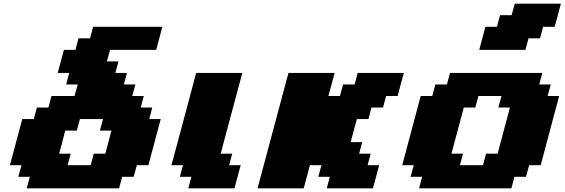

<svg xmlns="http://www.w3.org/2000/svg" viewBox="-20 -1020 3058 1040"><path d="M125 0H625L641.6 -62.5H704.1L721.2 -125H783.7Q794.9 -166.5 817.1 -249.8Q839.4 -333 850.6 -375H788.1L804.7 -437.5H742.2L758.8 -500H696.3L713.4 -562.5H650.9L667.5 -625H605L621.6 -687.5H559.1L576.2 -750H826.2Q831.5 -770.5 842.8 -812.5Q854 -854.5 859.4 -875H484.4L467.8 -812.5H405.3L388.7 -750H326.2Q320.8 -729.5 309.6 -687.7Q298.3 -646 292.5 -625H355L338.4 -562.5H400.9L383.8 -500H258.8L242.2 -437.5H179.7L163.1 -375H100.6Q89.4 -333 67.1 -250Q44.9 -167 33.7 -125H96.2L79.1 -62.5H141.6ZM471.2 -125H346.2L362.8 -187.5H300.3Q306.2 -208 317.1 -249.8Q328.1 -291.5 333.5 -312.5H396L413.1 -375H538.1L521 -312.5H583.5Q578.1 -291.5 567.1 -249.8Q556.2 -208 550.3 -187.5H487.8Z M1000 0H1250Q1255.4 -21 1266.6 -62.5Q1277.8 -104 1283.7 -125H1221.2L1237.8 -187.5H1175.3L1292.5 -625H1042.5Q1020.5 -542 975.8 -375Q931.2 -208 908.7 -125H971.2L954.1 -62.5H1016.6Z M1750 0H2000Q2005.9 -21 2017.1 -62.5Q2028.3 -104 2033.7 -125H1971.2L1987.8 -187.5H1925.3L1941.9 -250H1879.4Q1884.8 -270.5 1896 -312.3Q1907.2 -354 1913.1 -375H1975.6L1992.2 -437.5H2054.7L2071.3 -500H2133.8Q2139.2 -520.5 2150.4 -562.3Q2161.6 -604 2167.5 -625H1917.5L1900.9 -562.5H1838.4L1821.3 -500H1758.8Q1764.6 -520.5 1775.9 -562.3Q1787.1 -604 1792.5 -625H1542.5Q1514.6 -520.5 1458.7 -312.3Q1402.8 -104 1375 0H1625Q1630.9 -21 1642.1 -62.5Q1653.3 -104 1658.7 -125H1721.2L1704.1 -62.5H1766.6Z M2250 0H2750L2766.6 -62.5H2829.1L2846.2 -125H2908.7Q2925.8 -187.5 2958.7 -312.5Q2991.7 -437.5 3008.8 -500H2946.3L2963.4 -562.5H2900.9L2917.5 -625H2417.5L2400.9 -562.5H2338.4L2321.3 -500H2258.8Q2242.2 -437.5 2208.7 -312.5Q2175.3 -187.5 2158.7 -125H2221.2L2204.1 -62.5H2266.6ZM2596.2 -125H2471.2L2487.8 -187.5H2425.3Q2436.5 -229 2458.7 -312.3Q2481 -395.5 2492.2 -437.5H2554.7L2571.3 -500H2696.3L2679.7 -437.5H2742.2Q2731 -396 2708.7 -312.5Q2686.5 -229 2675.3 -187.5H2612.8ZM2576.2 -750H2826.2L2842.8 -812.5H2905.3L2921.9 -875H2984.4Q2990.2 -896 3001.5 -937.5Q3012.7 -979 3018.1 -1000H2768.1L2751 -937.5H2688.5L2671.9 -875H2609.4Q2603.5 -854 2592.5 -812.5Q2581.5 -771 2576.2 -750Z"/></svg>

Font: Faithful 32x
Style: BoldOblique
Weight: 400
Foundry: Faithful Resource Pack
Version: Version 1.0; January 27, 2023